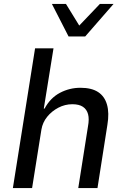

<svg xmlns="http://www.w3.org/2000/svg" viewBox="-20 -949 634 969"><path d="M45 0 157 -705H250L201 -401H205Q234 -455 282.5 -480.5Q331 -506 386 -506Q442 -506 475 -484.5Q508 -463 520 -421Q532 -379 522 -319L472 0H375L424 -311Q431 -348 424.5 -372.5Q418 -397 398.5 -410Q379 -423 345 -423Q308 -423 274.5 -405.5Q241 -388 218 -359.5Q195 -331 189 -295L142 0ZM326 -765 242 -929H313L380 -820L484 -929H553L410 -765Z"/></svg>

Font: Nunito Sans 7pt SemiCondensed Medium
Style: Italic
Weight: 500
Width: 4
Italic angle: -9°
Designer: Vernon Adams
Foundry: Vernon Adams
Version: Version 3.101;gftools[0.9.27]